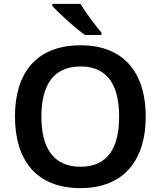

<svg xmlns="http://www.w3.org/2000/svg" viewBox="-20 -958 827 988"><path d="M394 -938H249V-928C282 -890 368 -813 417 -778H502V-790C471 -827 421 -893 394 -938ZM730 -358C730 -580 620 -725 395 -725C164 -725 57 -579 57 -359C57 -137 164 10 394 10C620 10 730 -137 730 -358ZM193 -358C193 -519 254 -616 395 -616C534 -616 593 -519 593 -358C593 -197 534 -100 394 -100C255 -100 193 -197 193 -358Z"/></svg>

Font: Noto Sans Lao SemiBold
Style: Regular
Weight: 600
Designer: Monotype Design Team
Foundry: Monotype Imaging Inc.
Version: Version 2.003